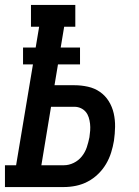

<svg xmlns="http://www.w3.org/2000/svg" viewBox="-42 -755 562 775"><path d="M-22 0V-88H23L91 -495H51V-563H102L116 -647H83V-735H262V-647H217L203 -563H281V-495H192L178 -411H258Q286 -411 313 -405Q340 -399 361.5 -384Q383 -369 397 -346.5Q411 -324 417 -297.5Q423 -271 422.5 -243Q422 -215 418 -187Q414 -163 406.5 -139Q399 -115 386 -93Q373 -71 354 -52.5Q335 -34 312 -22Q289 -10 264.5 -5Q240 0 216 0ZM216 -88Q236 -88 255.5 -97.5Q275 -107 288.5 -124Q302 -141 308.5 -161Q315 -181 319 -201Q321 -214 322 -228Q323 -242 321.5 -255.5Q320 -269 316 -281.5Q312 -294 304 -303.5Q296 -313 284 -318.5Q272 -324 258 -324H164L125 -88Z"/></svg>

Font: Iosevka Curly Slab SmBdObl
Style: Regular
Weight: 600
Italic angle: -9°
Monospace: yes
Designer: Belleve Invis
Foundry: Belleve Invis
Version: Version 11.0.0; ttfautohint (v1.8.3)